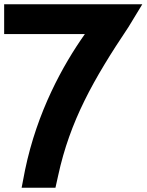

<svg xmlns="http://www.w3.org/2000/svg" viewBox="-54 -830 688 901"><path d="M35.5 -670H-34.5V-810H35.5H558.8H613.8L548.8 -703C383.3 -456 274.1 -261 218.9 -6L206.2 51H47.5L63.5 -32C120 -305 240.8 -524 344.2 -670Z"/></svg>

Font: Nordica Plus
Style: NordicaClassicRgExt
Weight: 500
Version: Version 1.01